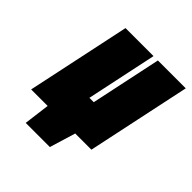

<svg xmlns="http://www.w3.org/2000/svg" viewBox="-172 -623 872 872"><g transform="rotate(45 264.0 -187.5)"><path d="M528 -500H349L277 -160H249L321 -500H141L35 0H141L125 125H280L318 0H422Z"/></g></svg>

Font: Advent Pro Black
Style: Italic
Weight: 900
Italic angle: -12°
Version: Version 3.000